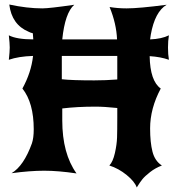

<svg xmlns="http://www.w3.org/2000/svg" viewBox="-20 -760 798 848"><path d="M308 -739Q267 -703 255 -586H497Q494 -656 464 -729Q500 -723 539 -723Q594 -723 716 -739Q664 -708 646 -607Q643 -589 643 -586Q694 -588 726 -604Q722 -580 722 -550Q722 -520 726 -496Q689 -509 641 -512Q643 -402 690 -369Q643 -281 643 -193Q643 -131 653.5 -90Q664 -49 695 -29Q666 -18 643 0Q620 18 609 31.5Q598 45 584 68Q575 42 539.5 13Q504 -16 463 -29Q479 -46 487.5 -84Q496 -122 497 -152.5Q498 -183 498 -241V-283Q441 -289 402 -289Q321 -289 255 -281V-228Q255 -82 318 6Q238 -6 175 -6Q112 -6 31 5Q85 -27 121 -127Q129 -151 129 -189Q129 -306 79 -369Q118 -440 126 -513Q62 -511 19 -496Q23 -532 23 -550Q23 -568 19 -604Q54 -586 127 -586Q127 -593 125 -613Q113 -616 106 -620Q32 -651 21 -740Q100 -723 167 -723Q198 -723 308 -739ZM396 -405Q447 -405 498 -409V-513H253V-410Q297 -405 396 -405Z"/></svg>

Font: NewRocker
Style: Regular
Weight: 400
Designer: Pablo Impallari, Brenda Gallo, Rodrigo Fuenzalida
Foundry: Pablo Impallari, Brenda Gallo, Rodrigo Fuenzalida
Version: Version 1.000